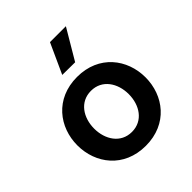

<svg xmlns="http://www.w3.org/2000/svg" viewBox="-214 -930 1084 1084"><g transform="rotate(-45 328.0 -388.5)"><path d="M486 -787H359L277 -607L379 -606ZM328 10C503 10 600 -121 600 -265C600 -409 503 -540 328 -540C153 -540 56 -409 56 -265C56 -121 153 10 328 10ZM328 -101C239 -101 190 -178 190 -265C190 -352 239 -429 328 -429C417 -429 466 -352 466 -265C466 -178 417 -101 328 -101Z"/></g></svg>

Font: Be Vietnam Pro SemiBold
Style: Regular
Weight: 600
Designer: Lam Bao, Tony Le, Vietanh Nguyen
Foundry: Yellow Type Foundry
Version: Version 1.002